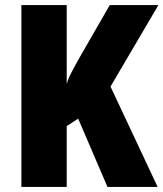

<svg xmlns="http://www.w3.org/2000/svg" viewBox="-20 -734 642 754"><path d="M599 0H402L287 -268L242 -239V0H64V-714H242V-404Q248 -426 260 -448.5Q272 -471 285 -495L411 -714H602L414 -394Z"/></svg>

Font: Noto Sans Telugu Condensed Black
Style: Regular
Weight: 900
Width: 3
Designer: Jelle Bosma - Monotype Design Team
Foundry: Monotype Imaging Inc.
Version: Version 2.005; ttfautohint (v1.8.4.7-5d5b)